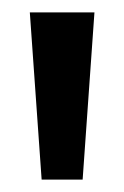

<svg xmlns="http://www.w3.org/2000/svg" viewBox="-20 -747 200 309"><path d="M28 -727H132L113 -458H47Z"/></svg>

Font: Teachers SemiBold
Style: Regular
Weight: 600
Designer: Alfredo Marco Pradil & Chank Diesel
Version: Version 0.009